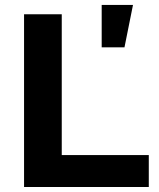

<svg xmlns="http://www.w3.org/2000/svg" viewBox="-20 -743 631 763"><path d="M75.6 0V-686.4H225.4V-126.7H571.3V0ZM384.1 -555V-723.4H508.5L474.7 -555Z"/></svg>

Font: Archivo SemiBold
Style: Regular
Weight: 600
Designer: Hector Gatti
Foundry: Omnibus-Type
Version: Version 2.001